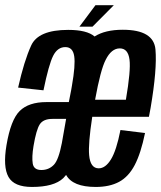

<svg xmlns="http://www.w3.org/2000/svg" viewBox="-30 -718 624 742"><path d="M93.5 4.5Q24.5 4.5 2.8 -34.2Q-19 -73 -5 -156.5Q11.5 -255 46.2 -289.2Q81 -323.5 149.5 -323.5H236Q240.5 -347.5 245 -369.5L248 -387Q262 -466 256.8 -501Q251.5 -536 222.5 -536Q192.5 -536 175.5 -502.5Q158.5 -469 138 -369L40 -379.5Q63 -482 90.5 -542.2Q118 -602.5 233.5 -602.5Q306 -602.5 335.5 -577Q376 -603 444.5 -603Q564 -603 570.8 -526.8Q577.5 -450.5 552 -301Q549 -282 545.5 -266.5H326.5Q310.5 -162 314.5 -118.5Q319 -67.5 351.5 -67.5Q377.5 -67.5 398.8 -102Q420 -136.5 435.5 -215.5L530.5 -204Q514.5 -126 490.8 -80.5Q467 -35 430.2 -15.2Q393.5 4.5 340 4.5Q251 4.5 225.5 -42Q220 -35 214.5 -29.5Q178.5 4.5 93.5 4.5ZM337.5 -332.5H456.5Q476 -446.5 470.5 -487.5Q465 -531 433 -531Q400.5 -531 378.5 -487Q358.5 -448.5 337.5 -332.5ZM209 -165 225.5 -258.5H172.5Q137 -258.5 123.5 -237.2Q110 -216 99.5 -153.5Q92.5 -111 96.5 -86Q100.5 -61 130 -61Q159 -61 178.5 -81.5Q196.5 -100.5 209 -165ZM277 -615 339 -698H410L327.5 -615Z"/></svg>

Font: Anybody Condensed Medium
Style: Italic
Weight: 500
Width: 3
Italic angle: -10°
Designer: Tyler Finck
Foundry: Etcetera Type Company
Version: Version 1.010; ttfautohint (v1.8.3) -l 8 -r 50 -G 200 -x 14 